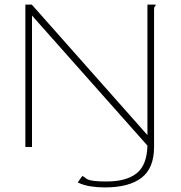

<svg xmlns="http://www.w3.org/2000/svg" viewBox="-20 -643 790 840"><path d="M625 -623H661Q661 -617 657.5 -614.5Q654 -612 654 -602V0Q654 93 599 135Q544 177 438 177Q405 177 374.5 172Q344 167 320 155L340 127Q348 130 352.5 134.5Q357 139 365 142.5Q373 146 391.5 148.5Q410 151 446 151Q533 151 578 115Q623 79 625 -6L120 -575V0H91V-623H119L625 -52Z"/></svg>

Font: Inconsolata ExtraExpanded ExtraLight
Style: Regular
Weight: 200
Width: 8
Monospace: yes
Designer: Raph Levien, Cyreal, Brenton Simpson
Foundry: Raph Levien, Cyreal, Google
Version: Version 3.100; ttfautohint (v1.8.4.7-5d5b)